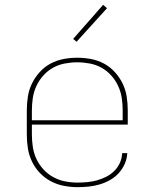

<svg xmlns="http://www.w3.org/2000/svg" viewBox="-20 -767 640 795"><path d="M301 8Q273 8 244.5 2.5Q216 -3 190.5 -16.5Q165 -30 145 -51Q125 -72 112.5 -98Q100 -124 95.5 -152.5Q91 -181 91 -210V-310Q91 -339 95.5 -367.5Q100 -396 112.5 -421.5Q125 -447 144.5 -468.5Q164 -490 189 -503.5Q214 -517 242.5 -522.5Q271 -528 300 -528Q329 -528 357.5 -522.5Q386 -517 411 -503.5Q436 -490 455.5 -468.5Q475 -447 487.5 -421.5Q500 -396 504.5 -367.5Q509 -339 509 -310V-251H112V-210Q112 -184 116 -158Q120 -132 131 -108.5Q142 -85 160 -65.5Q178 -46 201 -33.5Q224 -21 249.5 -16Q275 -11 301 -11Q322 -11 342.5 -13Q363 -15 382.5 -20.5Q402 -26 420.5 -35.5Q439 -45 453.5 -59.5Q468 -74 476.5 -93Q485 -112 486 -133H507Q506 -110 496.5 -88.5Q487 -67 471.5 -50Q456 -33 435.5 -21.5Q415 -10 393 -3.5Q371 3 347.5 5.5Q324 8 301 8ZM112 -269H488V-310Q488 -336 484 -362Q480 -388 469 -411.5Q458 -435 440.5 -454.5Q423 -474 400.5 -486.5Q378 -499 352 -504Q326 -509 300 -509Q274 -509 248 -504Q222 -499 199.5 -486.5Q177 -474 159.5 -454.5Q142 -435 131 -411.5Q120 -388 116 -362Q112 -336 112 -310ZM297 -594 283 -606 407 -747 423 -733Z"/></svg>

Font: Iosevka SS04 Thin Extended
Style: Regular
Weight: 100
Width: 7
Monospace: yes
Designer: Belleve Invis
Foundry: Belleve Invis
Version: Version 19.0.0; ttfautohint (v1.8.4)